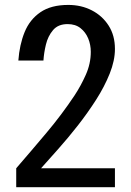

<svg xmlns="http://www.w3.org/2000/svg" viewBox="-20 -783 540 792"><path d="M46.9 -10.7V-88.9Q109.4 -161.1 171.9 -235.4Q234.4 -309.6 287.1 -388.7Q313.5 -428.7 334 -474.6Q354.5 -520.5 354.5 -569.3Q354.5 -598.6 343.8 -624.5Q333 -650.4 312 -667Q291 -683.6 258.8 -683.6Q219.7 -683.6 198.7 -658.7Q177.7 -633.8 169.4 -599.1Q161.1 -564.5 159.2 -533.2H55.7Q60.5 -598.6 81.5 -650.4Q102.5 -702.1 146.5 -732.4Q190.4 -762.7 261.7 -762.7Q315.4 -762.7 358.9 -740.2Q402.3 -717.8 428.2 -677.2Q454.1 -636.7 454.1 -581.1Q454.1 -533.2 432.6 -479.5Q411.1 -425.8 376.5 -371.6Q341.8 -317.4 301.3 -265.6Q260.7 -213.9 220.7 -168.9Q180.7 -124 149.4 -88.9H454.1V-10.7Z"/></svg>

Font: Kosugi
Style: Regular
Weight: 400
Version: Version 4.002